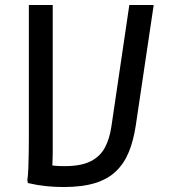

<svg xmlns="http://www.w3.org/2000/svg" viewBox="-20 -740 686 772"><path d="M90 -16Q93 -36 94 -66Q95 -96 95.5 -126Q96 -156 96 -176V-720H192V-124Q192 -105 191 -86.5Q190 -68 189 -54L170 -79Q184 -75 201 -73.5Q218 -72 240 -72Q306 -72 344.5 -91.5Q383 -111 402 -147Q421 -183 428 -232L500 -720H598L526 -236Q517 -176 498.5 -130Q480 -84 447 -52Q414 -20 362.5 -4Q311 12 236 12Q200 12 165.5 8.5Q131 5 92 -4Z"/></svg>

Font: Kufam
Style: Regular
Weight: 400
Designer: Wael Morcos, Artur Schmal
Foundry: Original Type
Version: Version 1.301; ttfautohint (v1.8.3)